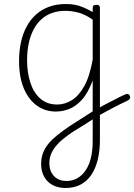

<svg xmlns="http://www.w3.org/2000/svg" viewBox="-20 -539 669 957"><path d="M472 0Q488 -10 504.5 -18.5Q521 -27 537.5 -35.5Q554 -44 571.5 -53Q589 -62 606 -69Q614 -72 619 -70Q624 -68 627 -61.5Q630 -55 628 -49Q626 -43 617 -38Q600 -30 581.5 -21Q563 -12 545 -2.5Q527 7 508.5 17Q490 27 472 37ZM306 398Q271 398 243.5 384Q216 370 200.5 342.5Q185 315 185 279Q185 247 195 222Q205 197 223 175.5Q241 154 267 133.5Q293 113 325 91Q345 78 364 66Q383 54 403 41Q423 28 442 16V-138Q418 -74 387.5 -41Q357 -8 324 4.5Q291 17 258 17Q205 17 163.5 -13Q122 -43 98.5 -99Q75 -155 75 -235Q75 -285 84.5 -328.5Q94 -372 113 -407Q132 -442 160 -467Q188 -492 225 -505.5Q262 -519 309 -519Q333 -519 354 -515Q375 -511 397 -501.5Q419 -492 442 -479V-500Q442 -508 446.5 -511.5Q451 -515 461 -515Q470 -515 474 -511.5Q478 -508 478 -500V158Q478 213 467 257.5Q456 302 434.5 333.5Q413 365 381 381.5Q349 398 306 398ZM312 363Q341 363 365 349.5Q389 336 406.5 310.5Q424 285 433 248.5Q442 212 442 165V56Q426 67 408.5 77.5Q391 88 374 99Q357 110 340 120Q314 138 293 155Q272 172 257 191Q242 210 234 230Q226 250 226 275Q226 300 236 320Q246 340 265 351.5Q284 363 312 363ZM265 -18Q302 -18 337 -39Q372 -60 399.5 -109Q427 -158 442 -242V-441Q405 -467 371.5 -476Q338 -485 305 -485Q270 -485 240 -474.5Q210 -464 187 -443.5Q164 -423 148 -393Q132 -363 123.5 -324.5Q115 -286 115 -238Q115 -177 131.5 -126.5Q148 -76 181.5 -47Q215 -18 265 -18Z"/></svg>

Font: Playwrite HR Lijeva Thin
Style: Regular
Weight: 250
Designer: Veronika Burian, José Scaglione
Foundry: TypeTogether
Version: Version 1.002